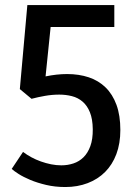

<svg xmlns="http://www.w3.org/2000/svg" viewBox="-20 -731 544 761"><path d="M347.7 -218.8Q347.2 -259.3 336.4 -285.9Q325.7 -312.5 307.4 -328.1Q289.1 -343.8 265.1 -349.9Q241.2 -356 214.8 -356Q187 -356 158.7 -351.1Q130.4 -346.2 105 -339.4L58.6 -377.9L88.4 -710.9H433.1V-624H180.7L160.6 -428.2Q205.1 -437.5 246.1 -437.5Q293 -437.5 331.8 -424.6Q370.6 -411.6 398.4 -384.5Q426.3 -357.4 441.7 -315.4Q457 -273.4 457 -215.8Q457 -162.1 441.2 -120.1Q425.3 -78.1 396.5 -49.3Q367.7 -20.5 327.4 -5.1Q287.1 10.3 238.8 10.3Q198.2 10.3 163.1 2Q127.9 -6.3 100.3 -17.8Q72.8 -29.3 53.7 -41.5Q34.7 -53.7 26.4 -61.5L71.3 -128.9Q85.9 -117.7 104 -107.9Q122.1 -98.1 141.8 -91.1Q161.6 -84 182.4 -79.8Q203.1 -75.7 223.1 -75.7Q248.5 -75.7 271.2 -83.3Q293.9 -90.8 311 -107.7Q328.1 -124.5 338.1 -151.9Q348.1 -179.2 347.7 -218.8Z"/></svg>

Font: Ufes Sans Medium
Style: Regular
Weight: 500
Designer: Ricardo Esteves & Filipe Motta
Foundry: ProDesignUfes - Ricardo Esteves, Filipe Motta (This is a derivative work, based on Roboto family, by Christian Robertson
Version: Version 2.0